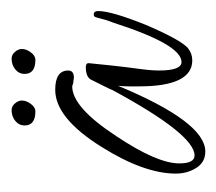

<svg xmlns="http://www.w3.org/2000/svg" viewBox="-42 -360 382 339"><g transform="rotate(-90 149.5 -191.0)"><path d="M51 -20Q32 -20 22 -36Q12 -52 12 -72Q12 -128 59 -203Q110 -285 160 -285Q194 -285 194 -262Q194 -252 181 -252Q180 -252 178 -252.5Q176 -253 173 -253L166 -255Q129 -255 78 -177Q30 -105 30 -66Q30 -39 44 -39Q81 -39 159 -183Q161 -188 166 -198Q171 -208 178 -222Q183 -231 200 -231Q207 -231 207 -226L203 -187Q200 -159 197 -137.5Q194 -116 194 -102Q194 -62 209 -62Q240 -62 279 -184Q282 -190 288 -213Q289 -217 293 -217Q299 -217 299 -209Q299 -186 275 -126Q249 -65 234 -51Q224 -43 212 -43Q166 -43 166 -137Q166 -145 166 -154.5Q166 -164 167 -174Q103 -20 51 -20ZM213 -320Q188 -320 188 -339Q188 -349 196 -355.5Q204 -362 215 -362Q222 -362 227 -356Q232 -350 232 -344Q232 -336 226 -328Q220 -320 213 -320ZM122 -320Q97 -320 97 -339Q97 -349 105 -355.5Q113 -362 124 -362Q131 -362 136 -356Q141 -350 141 -344Q141 -336 135 -328Q129 -320 122 -320Z"/></g></svg>

Font: Ole
Style: Regular
Weight: 400
Designer: Robert E. Leuschke
Foundry: Robert E. Leuschke
Version: Version 1.010; ttfautohint (v1.8.3)